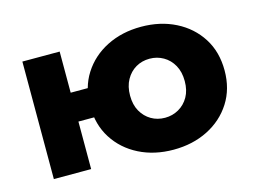

<svg xmlns="http://www.w3.org/2000/svg" viewBox="-73 -594 967 726"><g transform="rotate(-15 410.5 -230.5)"><path d="M106 -186H376V-299H106ZM59 -460V0H205V-460ZM263 -230Q263 -158 297.5 -104Q332 -50 391.5 -20Q451 10 526 10Q601 10 660.5 -20Q720 -50 754.5 -104Q789 -158 789 -230Q789 -303 754.5 -357Q720 -411 660.5 -441Q601 -471 526 -471Q451 -471 391.5 -441Q332 -411 297.5 -357Q263 -303 263 -230ZM419 -230Q419 -266 433.5 -292Q448 -318 472 -332Q496 -346 526 -346Q555 -346 579.5 -332Q604 -318 618.5 -292Q633 -266 633 -230Q633 -194 618.5 -168.5Q604 -143 579.5 -129Q555 -115 526 -115Q496 -115 472 -129Q448 -143 433.5 -168.5Q419 -194 419 -230Z"/></g></svg>

Font: Jost
Style: Bold
Weight: 700
Version: Version 3.710